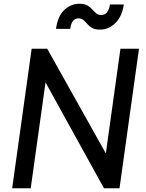

<svg xmlns="http://www.w3.org/2000/svg" viewBox="-20 -1005 778 1025"><path d="M45 0 149 -745H232L545 -186L623 -745H722L618 0H535L223 -565L144 0ZM514 -847Q487 -847 471.5 -856Q456 -865 446 -877Q436 -889 425.5 -898Q415 -907 398 -907Q382 -907 370.5 -894Q359 -881 355 -851H279Q288 -918 323 -951.5Q358 -985 404 -985Q431 -985 446.5 -976Q462 -967 472.5 -955Q483 -943 493.5 -934Q504 -925 521 -925Q558 -925 567 -981H641Q632 -918 596.5 -882.5Q561 -847 514 -847Z"/></svg>

Font: Plus Jakarta Sans Medium
Style: Italic
Weight: 500
Italic angle: -8°
Designer: Gumpita Rahayu
Foundry: Tokotype
Version: Version 2.071; ttfautohint (v1.8.4.7-5d5b);gftools[0.9.29]